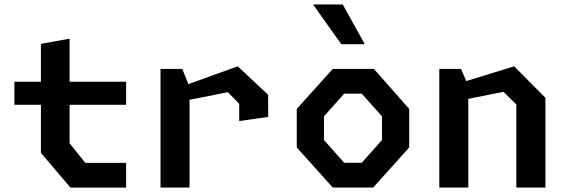

<svg xmlns="http://www.w3.org/2000/svg" viewBox="-20 -834 2520 854"><path d="M293.5 0.5H541V-109.5H359.5L289.5 -197V-368H541V-470.5H289.5V-662L162 -639V-470.5H44V-368H162V-154Z M1044 -295.5 1173 -314 1172.5 -412.5 1037.5 -539 818 -460 790.5 -527.5H694V0H823V-390L993.5 -424L1044 -372.5Z M1460 0H1640L1800 -178V-349.5L1643 -527.5H1460L1300 -349.5V-178ZM1511 -110 1421 -211V-316.5L1511 -417.5H1589L1679 -316.5V-211L1589 -110ZM1498 -637.5H1602.5L1504.5 -814H1372.5Z M2276.5 0H2406V-399L2267 -539L2054 -473.5L2030.5 -527.5H1934V0H2063V-394.5L2219.5 -425.5L2276.5 -369.5Z"/></svg>

Font: Monaspace Krypton SemiBold
Style: Regular
Weight: 600
Designer: Riley Cran & the Lettermatic Team
Foundry: Lettermatic
Version: Version 1.200 (Monaspace Krypton)